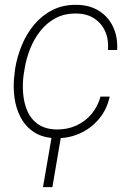

<svg xmlns="http://www.w3.org/2000/svg" viewBox="-20 -558 535 789"><path d="M214.8 -25.9Q258.3 -25.9 294.4 -42.5Q330.6 -59.1 356.2 -89.6Q381.8 -120.1 393.1 -161.1H430.7Q419.9 -109.9 388.4 -71.3Q356.9 -32.7 312 -11.5Q267.1 9.8 214.8 9.8Q159.2 9.8 122.3 -13.4Q85.4 -36.6 65.2 -75Q44.9 -113.3 39.1 -159.9Q33.2 -206.5 39.6 -253.4L42 -274.4Q49.8 -323.7 69.1 -370.8Q88.4 -418 119.6 -455.8Q150.9 -493.7 194.3 -516.1Q237.8 -538.6 293 -538.1Q347.2 -538.1 386.2 -513.7Q425.3 -489.3 444.8 -447.5Q464.4 -405.8 461.4 -352.5H423.8Q427.2 -395 412.4 -428.7Q397.5 -462.4 366.9 -482.4Q336.4 -502.4 292.5 -502.4Q244.6 -502.9 208 -483.2Q171.4 -463.4 145.5 -430.4Q119.6 -397.5 103.5 -356.7Q87.4 -315.9 81.1 -274.4L77.6 -253.9Q71.8 -214.8 75 -174.8Q78.1 -134.8 92.8 -101.1Q107.4 -67.4 137.5 -46.9Q167.5 -26.4 214.8 -25.9ZM233.4 -13.2 195.3 210.9H156.7L195.3 -13.2Z"/></svg>

Font: Roboto ExtraLight
Style: Italic
Weight: 250
Designer: Christian Robertson
Foundry: Google
Version: Version 3.009; 2024